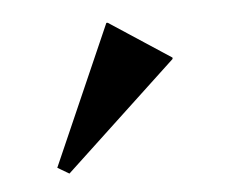

<svg xmlns="http://www.w3.org/2000/svg" viewBox="-31 -798 331 281"><g transform="rotate(-5 135.0 -657.5)"><path d="M61 -550 44 -560 134 -765H136L226 -706V-704Z"/></g></svg>

Font: Platypi Light Light
Style: Regular
Weight: 300
Version: Version 1.200